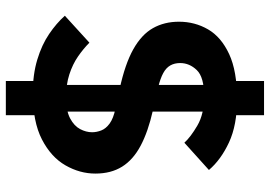

<svg xmlns="http://www.w3.org/2000/svg" viewBox="-150 -670 902 641"><g transform="rotate(90 300.5 -349.0)"><path d="M364 82H250V-53L263 -73V-625L250 -645V-780H364V-645L352 -625V-73L364 -53ZM290 -8Q228 -8 178.5 -23Q129 -38 93 -62.5Q57 -87 32 -115L122 -197Q142 -177 168 -159Q194 -141 228 -130Q262 -119 304 -119Q349 -119 374.5 -132.5Q400 -146 410.5 -166Q421 -186 421 -206Q421 -221 415 -236.5Q409 -252 392 -264.5Q375 -277 342 -284L276 -298Q193 -316 144 -343.5Q95 -371 73.5 -409Q52 -447 52 -496Q52 -549 77.5 -593Q103 -637 160 -663.5Q217 -690 311 -690Q397 -690 455 -663Q513 -636 547 -596L456 -514Q437 -535 398.5 -557.5Q360 -580 301 -580Q237 -580 213.5 -555.5Q190 -531 190 -500Q190 -481 198 -467Q206 -453 223.5 -443.5Q241 -434 269 -427L348 -409Q419 -393 466 -368Q513 -343 536 -306Q559 -269 559 -217Q559 -165 531.5 -117Q504 -69 445 -38.5Q386 -8 290 -8Z"/></g></svg>

Font: IBM Plex Sans
Style: Regular
Weight: 400
Designer: Mike Abbink, Paul van der Laan, Pieter van Rosmalen
Foundry: Bold Monday
Version: Version 3.201